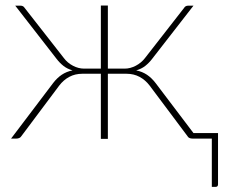

<svg xmlns="http://www.w3.org/2000/svg" viewBox="-20 -514 838 712"><path d="M217 -298.5Q230 -281 250.5 -270.2Q271 -259.5 292 -259.5H354V-493.5H380V-259.5H442Q463 -259.5 483.5 -270.2Q504 -281 517.5 -298.5L662.5 -484.5Q667.5 -493 678 -493H697.5L544 -295.5Q532.5 -280.5 518.5 -269.5Q504.5 -258.5 485 -253Q507.5 -248.5 525 -236.8Q542.5 -225 557 -206L697.5 -20.5H788.5V169.5Q788.5 179 779.5 179H765.5V0H695Q679.5 0 675 -9.5L535 -196.5Q519 -217.5 497.5 -229Q476 -240.5 449 -240.5H380V1H354V-240.5H285.5Q258.5 -240.5 237 -229Q215.5 -217.5 199.5 -196.5L59.5 -9.5Q54 0 39.5 0H21L177 -206Q191.5 -225 209 -236.8Q226.5 -248.5 249 -253Q229.5 -258.5 215.5 -269.5Q201.5 -280.5 190 -295.5L36.5 -493H56Q66.5 -493 71.5 -484.5Z"/></svg>

Font: Lato Thin
Style: Regular
Weight: 200
Designer: Lukasz Dziedzic
Foundry: tyPoland Lukasz Dziedzic
Version: Version 2.007; 2014-02-27